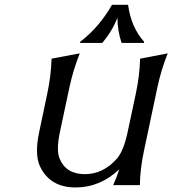

<svg xmlns="http://www.w3.org/2000/svg" viewBox="-20 -782 728 811"><path d="M453.1 -761.7H521Q533.7 -666.5 588.9 -605.5L587.9 -600.6H493.7Q476.1 -651.9 476.1 -707.5Q454.6 -651.4 412.1 -600.6H317.9L318.8 -605.5Q398.9 -667 453.1 -761.7ZM570.8 0H458Q473.6 -34.7 483.9 -66.9Q402.8 9.8 299.3 9.8Q192.9 9.8 150.4 -76.2Q136.2 -104.5 136.2 -146.5Q136.2 -180.7 145.5 -224.1L180.2 -389.2Q195.8 -463.4 197.8 -534.2L316.9 -556.6Q288.6 -484.9 273.4 -413.6L232.9 -223.6Q224.6 -184.6 224.6 -156.2Q224.6 -129.4 231.9 -111.8Q258.8 -46.4 338.4 -46.4Q416 -46.4 473.6 -111.8Q502 -144 519 -223.6L554.2 -388.7Q569.8 -461.9 571.8 -534.2L688.5 -556.6Q660.6 -487.3 645 -413.6L587.9 -144Q571.8 -67.9 570.8 0Z"/></svg>

Font: Classica
Style: Book Oblique
Weight: 400
Italic angle: -12°
Designer: Wojciech Kalinowski "wmk69" (wmk69@o2.pl)
Foundry: Wojciech Kalinowski "wmk69" (wmk69@o2.pl)
Version: Version 2.1.1; 2021-05-14